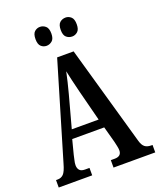

<svg xmlns="http://www.w3.org/2000/svg" viewBox="-164 -1016 928 1116"><g transform="rotate(-20 300.0 -457.5)"><path d="M3 0V-46H14Q35 -46 49.5 -60.5Q64 -75 77 -122L253 -714H355L530 -98Q538 -69 552.5 -57.5Q567 -46 592 -46H600V0H342V-46H366Q408 -46 408 -83Q408 -94 404.5 -110Q401 -126 398 -139L371 -238H173L150 -149Q148 -137 143.5 -119.5Q139 -102 139 -88Q139 -69 149 -57.5Q159 -46 182 -46H210V0ZM190 -292H356L307 -483Q297 -523 289 -557Q281 -591 275 -620Q269 -591 261 -558Q253 -525 244 -491ZM378 -798Q357 -798 342 -811Q327 -824 327 -856Q327 -889 342 -902Q357 -915 378 -915Q396 -915 411 -902Q426 -889 426 -856Q426 -824 411 -811Q396 -798 378 -798ZM219 -798Q200 -798 185.5 -811Q171 -824 171 -856Q171 -889 185.5 -902Q200 -915 219 -915Q238 -915 253.5 -902Q269 -889 269 -856Q269 -824 253.5 -811Q238 -798 219 -798Z"/></g></svg>

Font: Noto Serif ExtraCondensed SemiBold
Style: Regular
Weight: 600
Width: 2
Designer: Monotype Design Team
Foundry: Monotype Imaging Inc.
Version: Version 2.015; ttfautohint (v1.8.4.7-5d5b)